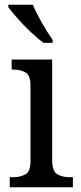

<svg xmlns="http://www.w3.org/2000/svg" viewBox="-20 -786 338 806"><path d="M21 0V-42H33Q64 -42 86 -53.5Q108 -65 108 -109V-426Q108 -470 87 -482Q66 -494 35 -494H29V-536H199V-114Q199 -67 220.5 -54.5Q242 -42 274 -42H286V0ZM163 -606Q138 -624 108 -652.5Q78 -681 52.5 -710Q27 -739 15 -756V-766H118Q132 -732 156 -690Q180 -648 201 -619V-606Z"/></svg>

Font: Noto Serif Tamil SemiCondensed
Style: Italic
Weight: 400
Width: 4
Italic angle: -12°
Designer: Indian Type Foundry, Tom Grace, and the Monotype Design Team
Foundry: Monotype Imaging Inc.
Version: Version 2.003; ttfautohint (v1.8.4.7-5d5b)